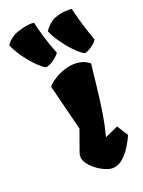

<svg xmlns="http://www.w3.org/2000/svg" viewBox="-276 -915 744 998"><g transform="rotate(-20 95.5 -416.0)"><path d="M168.5 9.8Q151.4 9.8 127.9 -0.2Q104.5 -10.3 82.3 -27.1Q60.1 -43.9 45.4 -64Q30.8 -84 30.8 -103.5Q30.8 -110.4 31.7 -115.2Q32.7 -120.1 36.9 -131.8Q41 -143.6 50.3 -169.2Q59.6 -194.8 76.7 -242.7L12.7 -497.1Q27.3 -515.1 52.5 -531.2Q77.6 -547.4 108.2 -557.6Q138.7 -567.9 168.9 -567.9Q191.4 -567.9 211.9 -561.3Q232.4 -554.7 249.5 -539.6Q248 -532.2 245.1 -504.9Q242.2 -477.5 237.8 -438Q233.4 -398.4 227.8 -353.5Q222.2 -308.6 215.1 -266.1Q208 -223.6 200.2 -191.4L190.9 -153.3L264.2 -186L302.7 -125Q292.5 -101.1 273.2 -69.3Q253.9 -37.6 227.3 -13.9Q200.7 9.8 168.5 9.8ZM237.8 -601.1Q222.7 -607.9 201.4 -627.4Q180.2 -647 158.7 -673.1Q137.2 -699.2 119.9 -726.3Q102.5 -753.4 95.2 -775.4Q124 -814.9 155.3 -827.4Q186.5 -839.8 216.3 -841.3Q230 -842.3 233.9 -841.8Q237.8 -841.3 251.5 -841.3Q259.8 -804.7 275.1 -752.7Q290.5 -700.7 308.6 -651.4Q299.8 -635.3 277.3 -619.9Q254.9 -604.5 237.8 -601.1ZM23.9 -601.1Q8.8 -607.9 -12 -627Q-32.7 -646 -54 -671.9Q-75.2 -697.8 -92.5 -725.1Q-109.9 -752.4 -118.2 -775.4Q-89.8 -813 -50.5 -825.9Q-11.2 -838.9 16.1 -840.8Q25.9 -841.8 27.3 -841.6Q28.8 -841.3 30.5 -841.1Q32.2 -840.8 42.5 -840.8Q51.3 -801.8 65.7 -753.7Q80.1 -705.6 101.1 -653.3Q91.8 -639.6 70.6 -623Q49.3 -606.4 23.9 -601.1Z"/></g></svg>

Font: Fruktur
Style: Regular
Weight: 400
Designer: Viktoriya Grabowska, Eben Sorkin
Foundry: Viktoriya Grabowska
Version: Version 1.008; ttfautohint (v1.8.4.7-5d5b)